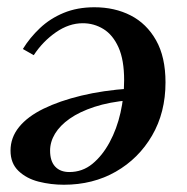

<svg xmlns="http://www.w3.org/2000/svg" viewBox="-20 -499 515 529"><path d="M240 -479Q296 -479 340 -456.5Q384 -434 410 -388Q436 -342 436 -272Q436 -189 399 -125.5Q362 -62 299 -26Q236 10 156 10Q120 10 86.5 1.5Q53 -7 31 -28Q9 -49 9 -84Q9 -120 32.5 -149Q56 -178 100 -199.5Q144 -221 204 -235.5Q264 -250 337 -255V-223Q281 -218 240 -204.5Q199 -191 172 -172Q145 -153 131.5 -130.5Q118 -108 118 -84Q118 -55 132 -40Q146 -25 171 -25Q207 -25 234.5 -47.5Q262 -70 282 -107Q302 -144 312 -188.5Q322 -233 322 -278Q322 -334 306.5 -368.5Q291 -403 265 -419Q239 -435 208 -435Q170 -435 134 -410Q98 -385 73 -347L43 -364Q62 -395 90 -421.5Q118 -448 155.5 -463.5Q193 -479 240 -479Z"/></svg>

Font: Brygada 1918 SemiBold
Style: Italic
Weight: 600
Italic angle: -8°
Designer: Mateusz Machalski | Borys Kosmynka | Przemek Hoffer
Foundry: NIEPODLEGLA 2018
Version: Version 3.006